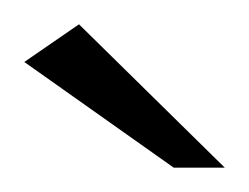

<svg xmlns="http://www.w3.org/2000/svg" viewBox="-20 -598 205 158"><path d="M123 -460 0 -547 45 -578 165 -460Z"/></svg>

Font: Genos Thin Medium
Style: Regular
Weight: 500
Version: Version 1.010